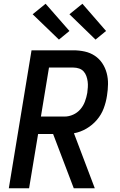

<svg xmlns="http://www.w3.org/2000/svg" viewBox="-20 -1003 640 1023"><path d="M27 0 148 -735H371Q402 -735 431.5 -728.5Q461 -722 485 -706Q509 -690 525 -666Q541 -642 548.5 -613.5Q556 -585 555.5 -554.5Q555 -524 550 -493Q545 -459 532.5 -425.5Q520 -392 496 -364Q472 -336 440 -317.5Q408 -299 374 -293L485 0H373L263 -289H183L135 0ZM324 -382Q347 -382 369.5 -392Q392 -402 408 -420.5Q424 -439 432.5 -462Q441 -485 445 -508Q447 -523 448 -538.5Q449 -554 447 -569Q445 -584 440 -598Q435 -612 425.5 -622.5Q416 -633 401.5 -638Q387 -643 371 -643H241L198 -382ZM489 -792 350 -927 419 -983 545 -838ZM294 -792 154 -927 223 -983 350 -838Z"/></svg>

Font: Iosevka Aile Semibold
Style: Italic
Weight: 600
Italic angle: -9°
Designer: Belleve Invis
Foundry: Belleve Invis
Version: Version 31.1.0; ttfautohint (v1.8.4)